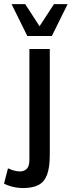

<svg xmlns="http://www.w3.org/2000/svg" viewBox="-48 -740 352 942"><path d="M65.9 182.6Q40 182.6 14.6 176.5Q-10.7 170.4 -28.3 160.6L-8.8 85.9Q6.3 92.8 21.2 96.9Q36.1 101.1 49.8 101.1Q69.8 101.1 83 88.6Q96.2 76.2 96.2 44.4V-499.5H196.3V19Q196.3 81.5 182.9 117.2Q169.4 152.8 140.6 167.7Q111.8 182.6 65.9 182.6ZM85.9 -563.5 8.8 -719.7H75.7L146 -611.3L216.8 -719.7H283.7L206.5 -563.5Z"/></svg>

Font: Pontano Sans SemiBold
Style: Regular
Weight: 600
Designer: Vernon Adams
Foundry: Vernon Adams
Version: Version 2.001